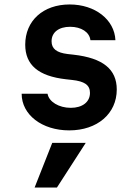

<svg xmlns="http://www.w3.org/2000/svg" viewBox="-20 -570 620 860"><path d="M77 -150C77 -56 168 14 290 14C416 14 503 -61 503 -169C503 -260 441 -310 310 -325L283 -328C233 -334 211 -352 211 -385C211 -425 243 -450 294 -450C344 -450 381 -426 385 -390H497C493 -482 406 -550 292 -550C173 -550 93 -477 93 -370C93 -279 152 -229 275 -215L302 -212C359 -206 383 -189 383 -154C383 -113 349 -87 297 -87C244 -87 199 -114 193 -150ZM364 70H214L135 270H235Z"/></svg>

Font: CommitMono-dimboump
Style: Bold
Weight: 700
Monospace: yes
Designer: Eigil Nikolajsen
Foundry: Eigil Nikolajsen
Version: Version 1.143